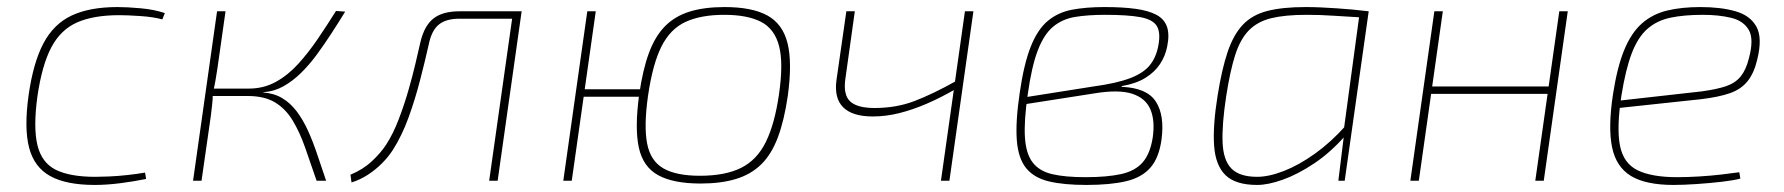

<svg xmlns="http://www.w3.org/2000/svg" viewBox="-20 -512 5054 544"><path d="M313 -492Q341 -492 379 -488.5Q417 -485 447 -475L440 -457Q415 -464 378 -466.5Q341 -469 318 -469Q245 -469 198.5 -448.5Q152 -428 125.5 -378Q99 -328 86 -239Q74 -151 86 -101Q98 -51 138 -31Q178 -11 250 -11Q265 -11 289 -12Q313 -13 340.5 -16Q368 -19 391 -23L394 -5Q360 2 321.5 7Q283 12 248 12Q168 12 122.5 -13Q77 -38 62.5 -93.5Q48 -149 61 -242Q74 -334 103 -389Q132 -444 183 -468Q234 -492 313 -492Z M958 -479Q939 -448 918.5 -416.5Q898 -385 877 -356.5Q856 -328 832.5 -305Q809 -282 783 -267.5Q757 -253 728 -251L725 -250Q756 -248 779.5 -234Q803 -220 821 -196Q839 -172 853 -141Q867 -110 879 -74Q891 -38 904 0H877Q860 -50 844.5 -94Q829 -138 809 -171Q789 -204 759 -222Q729 -240 682 -240L685 -261Q727 -261 761.5 -280Q796 -299 825 -331Q854 -363 880.5 -402Q907 -441 932 -481ZM619 -480 596 -318Q593 -299 590.5 -284Q588 -269 583 -249Q583 -231 581 -214.5Q579 -198 577 -181L551 0H527L595 -480ZM711 -261 708 -240H572L575 -261Z M1445 -480 1442 -459H1281Q1244 -459 1223.5 -442.5Q1203 -426 1195 -387Q1184 -338 1170 -284Q1156 -230 1137.5 -179Q1119 -128 1093 -87Q1080 -67 1062 -49Q1044 -31 1022.5 -17Q1001 -3 976 5L973 -17Q1009 -32 1034 -55.5Q1059 -79 1074 -102Q1094 -133 1109.5 -173.5Q1125 -214 1137 -255.5Q1149 -297 1157.5 -333.5Q1166 -370 1171 -392Q1182 -439 1208 -459.5Q1234 -480 1282 -480ZM1458 -480 1390 0H1366L1434 -480Z M2033 -492Q2111 -492 2154.5 -468Q2198 -444 2211.5 -389Q2225 -334 2212 -240Q2202 -171 2184 -123Q2166 -75 2137 -46.5Q2108 -18 2065.5 -5Q2023 8 1965 8Q1888 8 1845 -15.5Q1802 -39 1790 -94Q1778 -149 1791 -244Q1801 -314 1818.5 -361.5Q1836 -409 1864 -437.5Q1892 -466 1933.5 -479Q1975 -492 2033 -492ZM1668 -480 1600 0H1576L1644 -480ZM1816 -259 1813 -238H1627L1630 -259ZM2032 -470Q1966 -470 1922.5 -450Q1879 -430 1854 -380Q1829 -330 1816 -240Q1804 -155 1813.5 -105.5Q1823 -56 1859.5 -35Q1896 -14 1963 -14Q2035 -14 2080 -36.5Q2125 -59 2150 -110Q2175 -161 2187 -244Q2200 -332 2187.5 -381Q2175 -430 2136.5 -450Q2098 -470 2032 -470Z M2402 -480 2375 -287Q2369 -243 2389 -224.5Q2409 -206 2458 -206Q2519 -206 2570.5 -225.5Q2622 -245 2690 -283V-261Q2647 -236 2606.5 -218.5Q2566 -201 2528 -191.5Q2490 -182 2453 -182Q2395 -182 2369 -208Q2343 -234 2350 -285L2378 -480ZM2738 -480 2670 0H2646L2714 -480Z M3109 -492Q3161 -492 3197.5 -487Q3234 -482 3256.5 -470Q3279 -458 3286.5 -436Q3294 -414 3287 -380Q3282 -354 3267 -331Q3252 -308 3225.5 -291.5Q3199 -275 3158 -268V-266Q3230 -263 3255 -224Q3280 -185 3271 -117Q3264 -65 3239.5 -37Q3215 -9 3170.5 1.5Q3126 12 3058 12Q2994 12 2952 2Q2910 -8 2887.5 -35.5Q2865 -63 2861 -114.5Q2857 -166 2869 -248Q2881 -331 2900.5 -380Q2920 -429 2949 -453Q2978 -477 3017.5 -484.5Q3057 -492 3109 -492ZM3111 -470Q3062 -470 3026 -464Q2990 -458 2964 -436.5Q2938 -415 2920.5 -369.5Q2903 -324 2892 -245Q2881 -169 2884 -122.5Q2887 -76 2906 -51.5Q2925 -27 2961.5 -18.5Q2998 -10 3055 -10Q3118 -10 3157.5 -19Q3197 -28 3218 -52.5Q3239 -77 3246 -122Q3253 -170 3239.5 -202Q3226 -234 3187.5 -246.5Q3149 -259 3078 -247L2886 -217L2888 -237L3078 -267Q3144 -276 3182 -290.5Q3220 -305 3238 -327.5Q3256 -350 3262 -383Q3269 -420 3257.5 -438.5Q3246 -457 3210.5 -463.5Q3175 -470 3111 -470Z M3679 -492Q3701 -492 3722.5 -491Q3744 -490 3766.5 -488.5Q3789 -487 3811.5 -485Q3834 -483 3858 -480L3848 -462Q3794 -465 3757.5 -467.5Q3721 -470 3682 -470Q3621 -470 3582 -460.5Q3543 -451 3518.5 -426Q3494 -401 3479.5 -355.5Q3465 -310 3454 -238Q3442 -159 3444 -108.5Q3446 -58 3469 -34.5Q3492 -11 3542 -11Q3575 -11 3617.5 -27.5Q3660 -44 3705.5 -76.5Q3751 -109 3792 -155V-128Q3750 -80 3703.5 -49Q3657 -18 3615 -3Q3573 12 3542 12Q3481 12 3452.5 -15.5Q3424 -43 3420 -99Q3416 -155 3430 -242Q3442 -317 3458.5 -365.5Q3475 -414 3501.5 -442Q3528 -470 3571 -481Q3614 -492 3679 -492ZM3833 -480H3858L3790 0H3772L3787 -122L3785 -126Z M4068 -480 4000 0H3976L4044 -480ZM4377 -267 4374 -246H4029L4032 -267ZM4422 -480 4354 0H4330L4398 -480Z M4798 -492Q4856 -492 4897.5 -480Q4939 -468 4956.5 -436.5Q4974 -405 4959 -344Q4950 -305 4931.5 -282Q4913 -259 4881.5 -248Q4850 -237 4800 -231L4557 -205L4560 -226L4801 -253Q4845 -259 4871 -268Q4897 -277 4912 -295.5Q4927 -314 4935 -346Q4950 -401 4935 -427Q4920 -453 4885 -461.5Q4850 -470 4805 -470Q4752 -470 4713.5 -462Q4675 -454 4648 -430.5Q4621 -407 4603.5 -361.5Q4586 -316 4574 -241Q4560 -149 4570 -99Q4580 -49 4620 -29.5Q4660 -10 4732 -10Q4761 -10 4794 -12Q4827 -14 4857 -17.5Q4887 -21 4908 -24L4911 -6Q4893 -1 4858.5 3Q4824 7 4786.5 9.5Q4749 12 4722 12Q4643 12 4601 -13.5Q4559 -39 4547.5 -95Q4536 -151 4550 -244Q4562 -322 4582 -370.5Q4602 -419 4632 -445.5Q4662 -472 4703 -482Q4744 -492 4798 -492Z"/></svg>

Font: Exo 2 Thin
Style: Italic
Weight: 250
Italic angle: -8°
Designer: Natanael Gama
Foundry: Natanael Gama
Version: Version 2.010